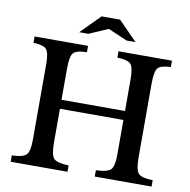

<svg xmlns="http://www.w3.org/2000/svg" viewBox="-94 -982 1064 1075"><g transform="rotate(10 438.0 -445.0)"><path d="M738 -148V-566Q738 -636 754 -656Q770 -676 828 -678V-714H524V-678Q584 -676 601 -657Q618 -638 618 -572V-391H257V-566Q257 -637 273.5 -657Q290 -677 351 -678V-714H47V-678Q105 -676 121.5 -656.5Q138 -637 138 -572V-142Q138 -77 119.5 -57.5Q101 -38 37 -36V0H360V-36Q293 -38 275 -58Q257 -78 257 -148V-340H618V-142Q618 -77 599.5 -57.5Q581 -38 515 -36V0H838V-36Q774 -38 756 -58Q738 -78 738 -148ZM397 -890H502L609 -781H558L449 -828L341 -781H289Z"/></g></svg>

Font: Kolar Light
Style: Regular
Weight: 300
Designer: Ramakrishna Saiteja (Kannada); Shiva Nallaperumal (Latin)
Foundry: Indian Type Foundry
Version: Version 1.001;PS 1.0;hotconv 1.0.88;makeotf.lib2.5.647800